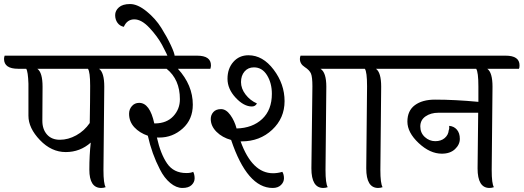

<svg xmlns="http://www.w3.org/2000/svg" viewBox="-67 -927 2596 952"><path d="M144 -497 143 -328Q143 -286 166 -260Q189 -234 230 -234Q271 -234 311 -256Q351 -278 378 -317Q380 -431 380 -501Q380 -571 369 -586H118Q144 -568 144 -497ZM450 -497 446 -85Q446 -15 457 1Q446 5 435 5Q376 5 376 -86Q376 -158 383 -220Q330 -173 259 -173Q188 -173 131 -232.5Q74 -292 74 -353V-512Q72 -572 63 -586H23Q-47 -586 -47 -635Q-47 -642 -44 -651H515Q584 -651 584 -603Q584 -590 581 -586H424Q450 -568 450 -497Z M910 -651Q979 -651 979 -603Q979 -595 976 -586H815Q889 -505 889 -408Q889 -335 839 -290Q789 -245 723 -245H711Q729 -164 761.5 -116.5Q794 -69 857 -69Q879 -69 891 -75Q898 -61 898 -42.5Q898 -24 883 -9.5Q868 5 837.5 5Q807 5 777 -20Q747 -45 726 -87Q686 -164 666 -254Q625 -268 599 -296Q573 -324 573 -363Q573 -385 587 -401Q601 -417 623 -417Q676 -417 698 -315H703Q760 -316 792.5 -351Q825 -386 825 -435Q825 -533 759 -586H573Q504 -586 504 -635Q504 -645 506 -651Z M547 -794Q527 -798 515.5 -814Q504 -830 504 -852Q504 -874 522.5 -890.5Q541 -907 578 -907Q615 -907 659.5 -871Q704 -835 733 -788.5Q762 -742 780.5 -702Q799 -662 799 -649Q799 -624 775 -624Q759 -663 736.5 -704.5Q714 -746 674.5 -788.5Q635 -831 599 -831Q563 -831 547 -794Z M1131 -226H1126Q1183 -68 1287 -68Q1309 -68 1333 -75Q1341 -62 1341 -43Q1341 -24 1326 -9.5Q1311 5 1285 5Q1159 5 1079 -233Q1035 -245 1006.5 -273.5Q978 -302 978 -337Q978 -357 991 -371.5Q1004 -386 1029 -386Q1054 -386 1075 -357Q1096 -328 1106 -290Q1185 -292 1233 -337Q1281 -382 1281 -462Q1281 -515 1257 -554Q1233 -593 1192 -593Q1163 -593 1145.5 -572.5Q1128 -552 1128 -520Q1128 -488 1150.5 -458.5Q1173 -429 1207 -414Q1199 -399 1182 -399Q1142 -399 1101.5 -442.5Q1061 -486 1061 -536.5Q1061 -587 1090 -620Q1119 -653 1165 -653Q1236 -653 1290 -581.5Q1344 -510 1344 -425.5Q1344 -341 1282.5 -283.5Q1221 -226 1131 -226ZM1477 -92 1482 -499Q1482 -545 1475 -562Q1468 -579 1444 -594.5Q1420 -610 1420 -635Q1420 -642 1423 -651H1616Q1649 -651 1667.5 -638.5Q1686 -626 1686 -603Q1686 -595 1683 -586H1522Q1551 -568 1551 -497L1547 -85Q1547 -17 1558 1Q1547 5 1536 5Q1477 5 1477 -92Z M1749 -92 1753 -499Q1753 -571 1742 -586H1672Q1603 -586 1603 -635Q1603 -645 1605 -651H1888Q1921 -651 1939.5 -638.5Q1958 -626 1958 -609Q1958 -592 1954 -586H1797Q1823 -568 1823 -497L1819 -85Q1819 -17 1830 1Q1819 5 1808 5Q1749 5 1749 -92Z M2301 -92 2304 -368H2107Q2069 -368 2043 -350Q2017 -332 2017 -300Q2017 -268 2039.5 -247.5Q2062 -227 2091 -227Q2120 -227 2138 -242.5Q2156 -258 2158 -281Q2162 -291 2160 -303Q2184 -301 2198.5 -284Q2213 -267 2213 -238.5Q2213 -210 2189 -187.5Q2165 -165 2124 -165Q2065 -165 2009 -217.5Q1953 -270 1953 -324Q1953 -378 1990 -405.5Q2027 -433 2090 -433Q2189 -433 2305 -422V-498Q2305 -570 2294 -586H1947Q1877 -586 1877 -635Q1877 -642 1880 -651H2440Q2509 -651 2509 -603Q2509 -590 2506 -586H2349Q2375 -568 2375 -497L2371 -85Q2371 -15 2382 1Q2371 5 2360 5Q2301 5 2301 -92Z"/></svg>

Font: Laila
Style: Regular
Weight: 400
Designer: Hitesh Malaviya
Foundry: Indian Type Foundry
Version: Version 1.302;PS 1.0;hotconv 1.0.78;makeotf.lib2.5.61930; tt